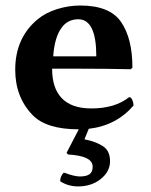

<svg xmlns="http://www.w3.org/2000/svg" viewBox="-20 -459 548 696"><path d="M227.1 101.1 221.2 95.2 265.6 9.8Q147.9 9.8 98.1 -42Q35.2 -106.9 35.2 -206.1Q35.2 -321.8 116.7 -389.2Q145.5 -413.1 187 -426Q228.5 -439 271 -439Q377.9 -439 418.9 -379.4Q460 -319.8 460 -213.9L454.1 -208Q368.2 -210 268.6 -210H168.9Q168.9 -141.1 202.1 -105Q237.8 -65.9 311 -65.9Q397 -65.9 448.2 -106.9Q455.1 -106.9 459.5 -96.9Q463.9 -86.9 463.9 -76.2Q400.9 -3.4 301.8 7.8L286.1 45.9Q329.1 54.7 354 71.5Q378.9 88.4 378.9 125Q378.9 163.1 345.2 189.9Q311.5 216.8 263.2 216.8Q227.5 216.8 198.2 198.2Q198.2 179.2 211.4 166.5Q249 180.7 269.5 180.7Q293 180.7 304.4 172.6Q315.9 164.6 315.9 145Q315.9 106 227.1 101.1ZM172.9 -254.9H329.1Q329.1 -388.7 264.2 -389.2Q225.6 -389.2 203.6 -358.9Q177.7 -324.2 172.9 -254.9Z"/></svg>

Font: Linux Biolinum
Style: Bold
Weight: 700
Designer: Philipp H. Poll
Foundry: Philipp H. Poll
Version: Version 1.3.2 ; ttfautohint (v0.9)